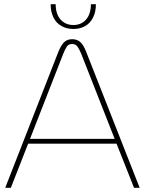

<svg xmlns="http://www.w3.org/2000/svg" viewBox="-20 -901 695 921"><path d="M5 0 259 -650Q273 -685 288 -699Q303 -713 326 -713Q350 -713 365.5 -699Q381 -685 394 -651L650 0H623L539 -212H115L32 0ZM124 -235H530L370 -642Q361 -664 352 -677Q343 -690 326 -690Q309 -690 300.5 -677.5Q292 -665 283 -642ZM332 -762Q300 -762 275 -776Q250 -790 236.5 -817Q223 -844 223 -881H247Q247 -834 270.5 -807.5Q294 -781 332 -781Q370 -781 393 -807.5Q416 -834 416 -881H440Q440 -844 426.5 -817Q413 -790 388.5 -776Q364 -762 332 -762Z"/></svg>

Font: MuseoModerno Thin Thin
Style: Regular
Weight: 250
Version: Version 1.003